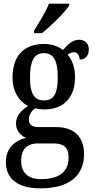

<svg xmlns="http://www.w3.org/2000/svg" viewBox="-20 -786 510 1044"><path d="M165 -619V-606H208C259 -646 335 -721 356 -756V-766H246C229 -721 193 -665 165 -619ZM200 238C361 238 437 166 437 51C437 -31 393 -95 285 -95H191C155 -95 137 -107 137 -136C137 -164 154 -185 171 -197C183 -193 207 -191 221 -191C334 -191 388 -264 388 -366C388 -426 370 -461 348 -488C358 -496 368 -502 383 -502C401 -502 413 -484 413 -462C448 -462 463 -488 463 -517C463 -546 445 -570 410 -570C369 -570 341 -534 322 -514C299 -533 264 -547 221 -547C104 -547 48 -477 48 -362C48 -292 82 -234 133 -210C94 -185 67 -156 67 -115C67 -71 96 -48 122 -36C63 -24 12 18 12 95C12 185 74 238 200 238ZM219 -240C164 -240 143 -282 143 -364C143 -451 164 -497 218 -497C274 -497 294 -453 294 -365C294 -281 275 -240 219 -240ZM202 188C127 188 95 147 95 89C95 14 140 -6 182 -6H273C325 -6 353 14 353 71C353 137 315 188 202 188Z"/></svg>

Font: Noto Serif Condensed Medium
Style: Regular
Weight: 500
Width: 3
Designer: Monotype Design Team
Foundry: Monotype Imaging Inc.
Version: Version 2.015